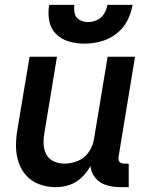

<svg xmlns="http://www.w3.org/2000/svg" viewBox="-20 -764 616 792"><path d="M210 8Q238 8 266 -1Q294 -10 316.5 -31.5Q339 -53 353 -79Q356 -51 374 -29.5Q392 -8 419.5 0Q447 8 476 8H511V-89H492Q485 -89 478.5 -92Q472 -95 470 -102Q468 -109 469 -117L537 -530H424L368 -192Q364 -164 347 -138Q330 -112 302 -100.5Q274 -89 246 -89Q223 -89 202.5 -98Q182 -107 171.5 -126.5Q161 -146 160 -169Q159 -192 163 -215L215 -530H102L52 -231Q46 -196 46 -161.5Q46 -127 56.5 -95Q67 -63 89 -39Q111 -15 143 -3.5Q175 8 210 8ZM328 -584Q362 -584 396 -593Q430 -602 459.5 -624.5Q489 -647 505 -678.5Q521 -710 527 -744H423Q420 -725 409.5 -707.5Q399 -690 380.5 -681.5Q362 -673 343 -673Q325 -673 309 -681.5Q293 -690 288.5 -708Q284 -726 287 -744H183Q177 -711 183 -678.5Q189 -646 211 -624Q233 -602 264 -593Q295 -584 328 -584Z"/></svg>

Font: Iosevka Sparkle Semibold
Style: Italic
Weight: 600
Italic angle: -9°
Designer: Belleve Invis
Foundry: Belleve Invis
Version: Version 4.5.0; ttfautohint (v1.8.3)